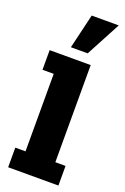

<svg xmlns="http://www.w3.org/2000/svg" viewBox="-155 -852 586 901"><g transform="rotate(20 138.5 -401.5)"><path d="M13 0V-98H64V-485H8V-583H213V-98H264V0ZM97 -630 138 -803H273L181 -630Z"/></g></svg>

Font: Rokkitt ExtraBold
Style: Regular
Weight: 800
Version: Version 3.103